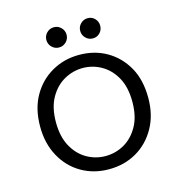

<svg xmlns="http://www.w3.org/2000/svg" viewBox="-101 -743 789 844"><g transform="rotate(-15 294.0 -321.0)"><path d="M293 12Q224 12 168.5 -20Q113 -52 80.5 -111Q48 -170 48 -247Q48 -328 81 -386Q114 -444 170 -476Q226 -508 294 -508Q365 -508 420 -476Q475 -444 507.5 -386.5Q540 -329 540 -247Q540 -169 507 -110.5Q474 -52 418.5 -20Q363 12 293 12ZM293 -48Q339 -48 378.5 -70.5Q418 -93 443 -137.5Q468 -182 468 -248Q468 -315 443.5 -359Q419 -403 379.5 -425.5Q340 -448 295 -448Q250 -448 210 -425.5Q170 -403 145 -358.5Q120 -314 120 -248Q120 -182 144.5 -137.5Q169 -93 208.5 -70.5Q248 -48 293 -48ZM219 -562Q200 -562 186.5 -575.5Q173 -589 173 -608Q173 -627 186.5 -640.5Q200 -654 219 -654Q238 -654 251.5 -640.5Q265 -627 265 -608Q265 -589 251.5 -575.5Q238 -562 219 -562ZM373 -562Q354 -562 340.5 -575.5Q327 -589 327 -608Q327 -627 340.5 -640.5Q354 -654 373 -654Q392 -654 405 -640.5Q418 -627 418 -608Q418 -589 405 -575.5Q392 -562 373 -562Z"/></g></svg>

Font: DM Sans 24pt Light
Style: Regular
Weight: 300
Designer: Colophon Foundry, Jonny Pinhorn
Foundry: Colophon Foundry
Version: Version 4.004;gftools[0.9.30]